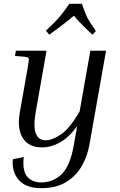

<svg xmlns="http://www.w3.org/2000/svg" viewBox="-20 -760 625 1003"><path d="M448 -9Q438 52 408.5 105Q379 158 326.5 190.5Q274 223 195 223Q117 223 79 181Q41 139 47 72L104 60Q96 132 122 162.5Q148 193 195 193Q257 193 301.5 150.5Q346 108 365 1L383 -101Q340 -42 293.5 -16Q247 10 200 10Q130 10 99.5 -38.5Q69 -87 83 -170L126 -414Q132 -448 130 -454.5Q128 -461 113 -463L58 -468L63 -495H223L166 -171Q153 -95 168 -61Q183 -27 218 -27Q254 -27 299.5 -58.5Q345 -90 396 -178L452 -495H534ZM481 -598 463 -579Q434 -605 410 -629.5Q386 -654 366 -678Q338 -654 306 -629.5Q274 -605 237 -579L220 -600Q249 -627 267.5 -646Q286 -665 303 -686.5Q320 -708 342 -740H408Q419 -708 428 -686Q437 -664 449.5 -644.5Q462 -625 481 -598Z"/></svg>

Font: Inria Serif
Style: Italic
Weight: 400
Italic angle: -10°
Designer: Black Foundry Team
Foundry: Black Foundry
Version: Version 1.000; ttfautohint (v1.8.3)